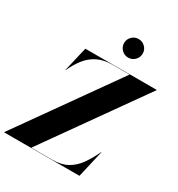

<svg xmlns="http://www.w3.org/2000/svg" viewBox="-277 -1128 1184 1274"><g transform="rotate(30 315.0 -491.5)"><path d="M339.7 -912Q339.7 -941.2 360.6 -962Q381.5 -982.7 410.8 -982.7Q440.4 -982.7 461.3 -962Q482.2 -941.2 482.2 -912Q482.2 -882.4 461.3 -861.5Q440.4 -840.6 410.8 -840.6Q381.5 -840.6 360.6 -861.5Q339.7 -882.4 339.7 -912ZM476 -748H347Q278.5 -748 231 -723.8Q183.5 -699.5 151 -657.5Q118.5 -615.5 94 -562H92L136 -750H683V-748L154 -2H313Q381.5 -2 427.8 -27.2Q474 -52.5 507.2 -98.8Q540.5 -145 570 -208H572L524 0H-53V-2Z"/></g></svg>

Font: Bodoni* 96
Style: Bold Italic
Weight: 700
Italic angle: -13°
Version: Version 2.2